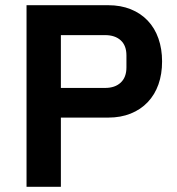

<svg xmlns="http://www.w3.org/2000/svg" viewBox="-20 -718 681 738"><path d="M82 0V-698H396Q444 -698 482.5 -682.5Q521 -667 548 -638.5Q575 -610 589 -570Q603 -530 603 -482Q603 -433 589 -393.5Q575 -354 548 -325.5Q521 -297 482.5 -281.5Q444 -266 396 -266H214V0ZM214 -380H384Q422 -380 444 -400.5Q466 -421 466 -459V-505Q466 -543 444 -563Q422 -583 384 -583H214Z"/></svg>

Font: IBM Plex Sans Arabic SmBld
Style: Regular
Weight: 600
Designer: Mike Abbink, Paul van der Laan, Pieter van Rosmalen, Wael Morcos, Khajak Apelian
Foundry: Bold Monday
Version: Version 1.005